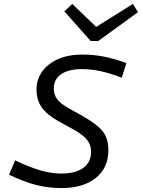

<svg xmlns="http://www.w3.org/2000/svg" viewBox="-20 -945 723 978"><path d="M292 -61Q365 -61 404.5 -90Q444 -119 444 -173Q444 -207 423.5 -232.5Q403 -258 357 -284L279 -327Q219 -360 192.5 -398Q166 -436 166 -489Q166 -567 230 -617Q294 -667 399 -667Q454 -667 504.5 -657.5Q555 -648 624 -624L600 -549Q542 -572 492.5 -582.5Q443 -593 398 -593Q329 -593 291.5 -567Q254 -541 254 -495Q254 -463 271 -440Q288 -417 328 -395L406 -351Q476 -311 504 -275Q532 -239 532 -180Q532 -90 468 -38.5Q404 13 293 13Q226 13 163.5 -3Q101 -19 26 -55L57 -128Q131 -93 186.5 -77Q242 -61 292 -61ZM442 -736 308 -887 348 -925 470 -808 657 -925 683 -883 480 -736Z"/></svg>

Font: Intel One Mono
Style: Italic
Weight: 400
Italic angle: -16°
Monospace: yes
Designer: Fred Shallcrass
Foundry: Frere-Jones Type LLC
Version: Version 1.400;hotconv 1.1.0;makeotfexe 2.6.0;FJTRelease1.4